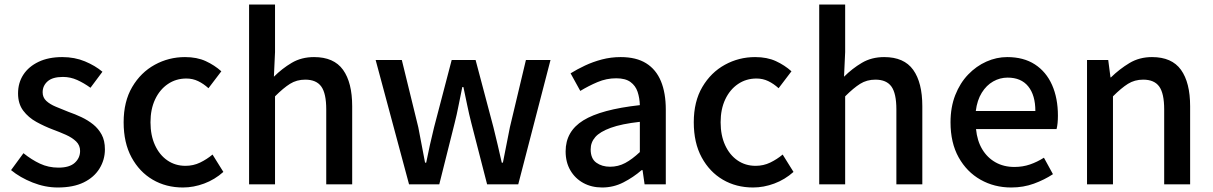

<svg xmlns="http://www.w3.org/2000/svg" viewBox="-20 -817 5375 851"><path d="M236 14Q180 14 124.5 -8Q69 -30 29 -63L84 -138Q120 -109 157.5 -91.5Q195 -74 239 -74Q288 -74 311.5 -95.5Q335 -117 335 -148Q335 -173 317.5 -190Q300 -207 272 -219.5Q244 -232 214 -243Q177 -257 141.5 -276.5Q106 -296 83 -326.5Q60 -357 60 -403Q60 -450 83.5 -486Q107 -522 151 -543Q195 -564 256 -564Q311 -564 356.5 -545Q402 -526 434 -499L381 -428Q352 -449 322 -462.5Q292 -476 259 -476Q213 -476 191 -456.5Q169 -437 169 -408Q169 -385 185 -370Q201 -355 227.5 -344Q254 -333 284 -321Q313 -311 341.5 -297.5Q370 -284 393 -265.5Q416 -247 430.5 -220.5Q445 -194 445 -155Q445 -109 421 -70Q397 -31 351 -8.5Q305 14 236 14Z M791 14Q716 14 657 -20.5Q598 -55 563 -119.5Q528 -184 528 -275Q528 -367 566 -431.5Q604 -496 666 -530Q728 -564 800 -564Q853 -564 892 -546Q931 -528 961 -501L904 -426Q882 -446 858 -457.5Q834 -469 806 -469Q760 -469 724 -444.5Q688 -420 667.5 -376.5Q647 -333 647 -275Q647 -217 667 -173.5Q687 -130 722 -106Q757 -82 802 -82Q837 -82 867 -96.5Q897 -111 922 -132L970 -55Q932 -21 885 -3.5Q838 14 791 14Z M1084 0V-797H1199V-586L1194 -477Q1230 -513 1273 -538.5Q1316 -564 1372 -564Q1460 -564 1500.5 -507.5Q1541 -451 1541 -346V0H1426V-332Q1426 -403 1404 -433.5Q1382 -464 1333 -464Q1295 -464 1265.5 -445.5Q1236 -427 1199 -390V0Z M1793 0 1645 -551H1761L1834 -253Q1842 -213 1849 -174.5Q1856 -136 1864 -96H1869Q1877 -136 1885.5 -174.5Q1894 -213 1904 -253L1982 -551H2088L2167 -253Q2177 -213 2186 -174.5Q2195 -136 2204 -96H2209Q2217 -136 2224.5 -174.5Q2232 -213 2240 -253L2311 -551H2420L2277 0H2139L2069 -272Q2059 -311 2051 -350Q2043 -389 2034 -431H2029Q2020 -389 2012.5 -349.5Q2005 -310 1995 -271L1927 0Z M2649 14Q2602 14 2565.5 -6Q2529 -26 2508 -62Q2487 -98 2487 -146Q2487 -235 2565.5 -283.5Q2644 -332 2816 -351Q2815 -383 2806 -410Q2797 -437 2774.5 -453.5Q2752 -470 2711 -470Q2668 -470 2628 -453Q2588 -436 2552 -414L2509 -492Q2538 -510 2573 -526.5Q2608 -543 2648 -553.5Q2688 -564 2731 -564Q2800 -564 2844 -536.5Q2888 -509 2909.5 -457Q2931 -405 2931 -331V0H2837L2828 -63H2824Q2787 -31 2743 -8.5Q2699 14 2649 14ZM2684 -78Q2720 -78 2751 -94.5Q2782 -111 2816 -143V-277Q2735 -268 2687 -250.5Q2639 -233 2618.5 -209.5Q2598 -186 2598 -155Q2598 -114 2623 -96Q2648 -78 2684 -78Z M3318 14Q3243 14 3184 -20.5Q3125 -55 3090 -119.5Q3055 -184 3055 -275Q3055 -367 3093 -431.5Q3131 -496 3193 -530Q3255 -564 3327 -564Q3380 -564 3419 -546Q3458 -528 3488 -501L3431 -426Q3409 -446 3385 -457.5Q3361 -469 3333 -469Q3287 -469 3251 -444.5Q3215 -420 3194.5 -376.5Q3174 -333 3174 -275Q3174 -217 3194 -173.5Q3214 -130 3249 -106Q3284 -82 3329 -82Q3364 -82 3394 -96.5Q3424 -111 3449 -132L3497 -55Q3459 -21 3412 -3.5Q3365 14 3318 14Z M3611 0V-797H3726V-586L3721 -477Q3757 -513 3800 -538.5Q3843 -564 3899 -564Q3987 -564 4027.5 -507.5Q4068 -451 4068 -346V0H3953V-332Q3953 -403 3931 -433.5Q3909 -464 3860 -464Q3822 -464 3792.5 -445.5Q3763 -427 3726 -390V0Z M4462 14Q4387 14 4326 -20.5Q4265 -55 4229 -119.5Q4193 -184 4193 -275Q4193 -342 4214 -395.5Q4235 -449 4271 -486.5Q4307 -524 4352 -544Q4397 -564 4444 -564Q4517 -564 4567 -531.5Q4617 -499 4643 -440.5Q4669 -382 4669 -304Q4669 -287 4667.5 -271.5Q4666 -256 4663 -245H4306Q4311 -193 4333.5 -155.5Q4356 -118 4392.5 -97.5Q4429 -77 4476 -77Q4513 -77 4545 -88Q4577 -99 4607 -118L4647 -45Q4609 -20 4562.5 -3Q4516 14 4462 14ZM4305 -325H4569Q4569 -395 4537.5 -434Q4506 -473 4446 -473Q4412 -473 4382 -456Q4352 -439 4331.5 -406Q4311 -373 4305 -325Z M4798 0V-551H4892L4902 -474H4904Q4942 -511 4986 -537.5Q5030 -564 5086 -564Q5174 -564 5214.5 -507.5Q5255 -451 5255 -346V0H5140V-332Q5140 -403 5118 -433.5Q5096 -464 5047 -464Q5009 -464 4979.5 -445.5Q4950 -427 4913 -390V0Z"/></svg>

Font: Noto Sans SC Thin Medium
Style: Regular
Weight: 500
Version: Version 2.004-H2;hotconv 1.0.118;makeotfexe 2.5.65603